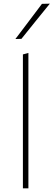

<svg xmlns="http://www.w3.org/2000/svg" viewBox="-20 -1028 292 1048"><path d="M105 0V-731L135 -739V0ZM64 -815Q100.5 -863 137 -911.5Q173.5 -960 209 -1007L252 -1008Q212.5 -959.5 174 -911.8Q135.5 -864 97 -816Z"/></svg>

Font: Heraclito Thin
Style: Regular
Weight: 100
Designer: Kostas Bartsokas (font) & Cristiano Sobral (main changes)
Foundry: Kostas Bartsokas (font) & Cristiano Sobral (main changes)
Version: Version 1.00;July 8, 2020;FontCreator 13.0.0.2655 64-bit